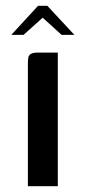

<svg xmlns="http://www.w3.org/2000/svg" viewBox="-20 -641 294 661"><path d="M76 0Q76 -106 76 -211.5Q76 -317 76 -422Q76 -435 77.5 -443Q79 -451 86.5 -455.5Q94 -460 111 -460H179V0ZM19 -521 111 -621H143L236 -521H192L127 -580L61 -521Z"/></svg>

Font: Genos Thin Medium
Style: Regular
Weight: 500
Version: Version 1.010